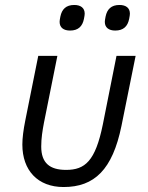

<svg xmlns="http://www.w3.org/2000/svg" viewBox="-20 -741 596 773"><path d="M262 -618C295 -618 312 -635 318 -665C320 -676 321 -681 321 -686C321 -709 305 -721 279 -721C246 -721 229 -704 223 -674C221 -663 220 -658 220 -653C220 -630 236 -618 262 -618ZM444 -618C477 -618 494 -635 500 -665C502 -676 503 -681 503 -686C503 -709 487 -721 461 -721C428 -721 411 -704 405 -674C403 -663 402 -658 402 -653C402 -630 418 -618 444 -618ZM211 -516H134L82 -257C74 -217 70 -185 70 -159C70 -55 132 12 236 12C360 12 433 -58 469 -234L526 -516H449L394 -240C364 -92 322 -57 246 -57C180 -57 146 -85 146 -151C146 -185 151 -215 157 -247Z"/></svg>

Font: Braiins Sans
Style: Italic
Weight: 400
Italic angle: -11.31°
Designer: Mike Abbink, Paul van der Laan, Pieter van Rosmalen, Jiri Chlebus, Lubos Buracinsky
Foundry: Bold Monday, Sudetype
Version: Version 1.000;hotconv 1.0.109;makeotfexe 2.5.65596